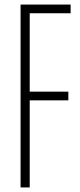

<svg xmlns="http://www.w3.org/2000/svg" viewBox="-20 -820 352 840"><path d="M70 0V-800H289V-762H110V-419H279V-381H110V0Z"/></svg>

Font: Big Shoulders Text SC Thin
Style: Regular
Weight: 100
Designer: Patric King
Foundry: XO Type Co
Version: Version 2.002